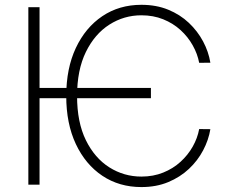

<svg xmlns="http://www.w3.org/2000/svg" viewBox="-20 -757 939 787"><path d="M598.6 -396.5V-354.5H124V-396.5ZM842.3 -500 796.4 -499.5Q789.6 -536.1 770 -571Q750.5 -606 720 -633.8Q689.5 -661.6 648.9 -678Q608.4 -694.3 559.6 -694.3Q488.3 -694.3 428.2 -656Q368.2 -617.7 332 -543.9Q295.9 -470.2 295.9 -363.3Q295.9 -255.9 332 -182.4Q368.2 -108.9 428.2 -71Q488.3 -33.2 559.6 -33.2Q608.4 -33.2 648.9 -49.6Q689.5 -65.9 720 -93.8Q750.5 -121.6 770 -156.2Q789.6 -190.9 796.4 -228L842.3 -227.5Q835 -183.1 812.7 -140.9Q790.5 -98.6 754.4 -64.7Q718.3 -30.8 669.4 -10.5Q620.6 9.8 559.6 9.8Q468.8 9.8 399.4 -36.6Q330.1 -83 290.8 -166.7Q251.5 -250.5 251.5 -363.3Q251.5 -476.6 290.8 -560.3Q330.1 -644 399.4 -690.7Q468.8 -737.3 559.6 -737.3Q620.6 -737.3 669.4 -717.3Q718.3 -697.3 754.2 -663.3Q790 -629.4 812.5 -587.2Q835 -544.9 842.3 -500ZM142.1 -727.5V0H96.2V-727.5Z"/></svg>

Font: Inter 20pt ExtraLight
Style: Regular
Weight: 250
Version: Version 4.001;git-66647c0bb